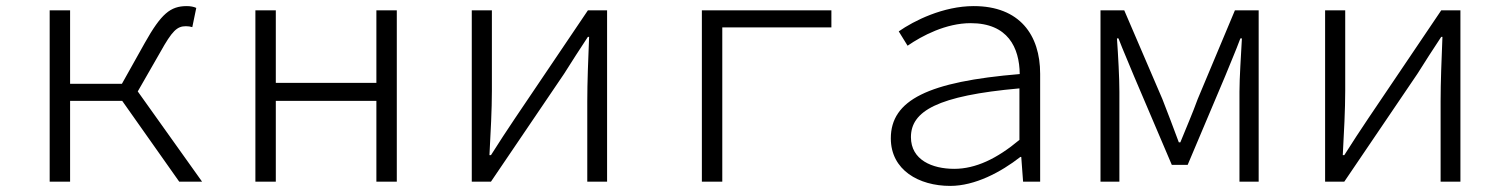

<svg xmlns="http://www.w3.org/2000/svg" viewBox="-20 -596 4940 630"><path d="M432 -296 506 -425C545 -495 561 -510 590 -510C599 -510 603 -509 611 -507L624 -570C616 -574 604 -576 593 -576C539 -576 509 -551 455 -455L380 -321H210V-562H143V0H210V-265H381L568 0H643Z M818 -562V0H885V-265H1215V0H1282V-562H1215V-324H885V-562Z M1528 -562V0H1591L1831 -354C1852 -388 1886 -440 1909 -475H1913C1910 -401 1907 -325 1907 -264V0H1972V-562H1909L1670 -208C1647 -174 1613 -122 1591 -87H1586C1590 -161 1594 -237 1594 -298V-562Z M2283 -562V0H2350V-506H2708V-562Z M2903 -142C2903 -38 2995 14 3098 14C3179 14 3264 -31 3328 -81H3331L3337 0H3393V-354C3393 -481 3326 -576 3175 -576C3075 -576 2979 -528 2929 -493L2958 -446C3006 -479 3084 -520 3165 -520C3287 -520 3325 -440 3326 -353C3026 -328 2903 -268 2903 -142ZM3325 -137C3251 -75 3181 -42 3111 -42C3039 -42 2969 -71 2969 -146C2969 -231 3055 -282 3325 -306Z M3591 -562V0H3653V-295C3653 -341 3649 -413 3645 -470H3650C3666 -428 3685 -386 3701 -346L3825 -55H3877L4000 -346C4016 -386 4034 -427 4050 -470H4055C4052 -413 4047 -341 4047 -295V0H4110V-562H4032L3910 -271C3893 -224 3872 -176 3853 -129H3848C3831 -176 3812 -224 3794 -271L3669 -562Z M4328 -562V0H4391L4631 -354C4652 -388 4686 -440 4709 -475H4713C4710 -401 4707 -325 4707 -264V0H4772V-562H4709L4470 -208C4447 -174 4413 -122 4391 -87H4386C4390 -161 4394 -237 4394 -298V-562Z"/></svg>

Font: Kawkab Mono Light
Style: Regular
Weight: 300
Monospace: yes
Designer: Abdullah Arif
Foundry: Abdullah Arif
Version: Version 1.000;PS 000.500;hotconv 1.0.88;makeotf.lib2.5.64775